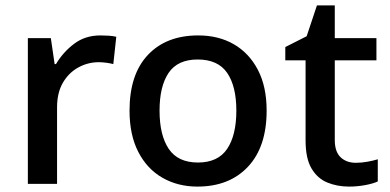

<svg xmlns="http://www.w3.org/2000/svg" viewBox="-20 -680 1442 710"><path d="M351 -549Q365 -549 381.5 -548Q398 -547 410 -544L399 -443Q388 -446 373 -448Q358 -450 345 -450Q305 -450 269.5 -430.5Q234 -411 212.5 -374Q191 -337 191 -283V0H83V-539H168L182 -443H187Q213 -487 254 -518Q295 -549 351 -549Z M966 -271Q966 -137 897 -63.5Q828 10 710 10Q638 10 581 -22.5Q524 -55 491.5 -118Q459 -181 459 -271Q459 -405 527 -477Q595 -549 713 -549Q788 -549 844.5 -516.5Q901 -484 933.5 -422Q966 -360 966 -271ZM570 -271Q570 -180 604 -129.5Q638 -79 712 -79Q786 -79 820 -129.5Q854 -180 854 -271Q854 -361 820 -410.5Q786 -460 711 -460Q637 -460 603.5 -410.5Q570 -361 570 -271Z M1296 -78Q1317 -78 1339 -82Q1361 -86 1377 -91V-9Q1360 -1 1330.5 4.5Q1301 10 1271 10Q1227 10 1190.5 -5Q1154 -20 1132 -57Q1110 -94 1110 -161V-457H1035V-506L1114 -546L1152 -660H1218V-539H1372V-457H1218V-162Q1218 -119 1239.5 -98.5Q1261 -78 1296 -78Z"/></svg>

Font: Noto Sans Kawi Medium
Style: Regular
Weight: 500
Designer: Fadhl Haqq
Version: Version 1.000